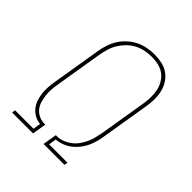

<svg xmlns="http://www.w3.org/2000/svg" viewBox="-203 -875 1006 1006"><g transform="rotate(45 300.0 -371.5)"><path d="M50 0 53 -19H189L196 -61Q173 -63 153.5 -74Q134 -85 120.5 -102Q107 -119 100 -140Q93 -161 90.5 -184Q88 -207 90 -230Q92 -253 96 -277L140 -544Q144 -570 152.5 -596Q161 -622 175.5 -645.5Q190 -669 211.5 -688.5Q233 -708 258 -720.5Q283 -733 310 -738Q337 -743 363 -743Q392 -743 419 -737Q446 -731 467.5 -715.5Q489 -700 503 -677.5Q517 -655 523 -628.5Q529 -602 528.5 -573.5Q528 -545 523 -517L479 -250Q476 -229 470 -207.5Q464 -186 454 -165Q444 -144 429 -125.5Q414 -107 395.5 -93Q377 -79 355 -71Q333 -63 312 -61L305 -19H441L438 0H283L296 -78H308Q328 -79 347.5 -86.5Q367 -94 384.5 -107.5Q402 -121 414.5 -138.5Q427 -156 436 -175Q445 -194 450 -213.5Q455 -233 459 -253L503 -520Q507 -545 507.5 -570.5Q508 -596 503 -619.5Q498 -643 486 -663.5Q474 -684 455.5 -698Q437 -712 413 -718Q389 -724 363 -724Q339 -724 314.5 -719.5Q290 -715 267 -703.5Q244 -692 225 -673.5Q206 -655 192.5 -633.5Q179 -612 171.5 -588Q164 -564 160 -541L116 -274Q112 -252 110.5 -231Q109 -210 111.5 -189Q114 -168 119.5 -148.5Q125 -129 137 -113.5Q149 -98 167.5 -88.5Q186 -79 207 -78H218L205 0Z"/></g></svg>

Font: Iosevka HT Thin Extended
Style: Italic
Weight: 100
Width: 7
Italic angle: -9°
Monospace: yes
Designer: Belleve Invis
Foundry: Belleve Invis
Version: Version 32.3.0; ttfautohint (v1.8.4)